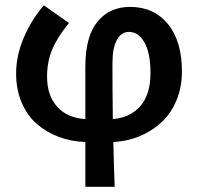

<svg xmlns="http://www.w3.org/2000/svg" viewBox="-20 -529 750 727"><path d="M303.2 178.2V8.8Q250 6.8 203.1 -10.5Q156.2 -27.8 119.9 -59.3Q83.5 -90.8 62.3 -140.1Q41 -189.5 41 -250Q41 -317.9 69.6 -385.5Q98.1 -453.1 146 -508.8L241.2 -441.9Q198.7 -390.6 178.5 -343.5Q158.2 -296.4 158.2 -238.8Q158.2 -167.5 196.3 -125Q234.4 -82.5 303.2 -78.1V-276.9Q303.2 -391.1 349.1 -447Q395 -502.9 472.2 -502.9Q563 -502.9 616 -437.7Q668.9 -372.6 668.9 -258.8Q668.9 -198.2 647.7 -147.9Q626.5 -97.7 590.1 -64.7Q553.7 -31.7 507.3 -12.7Q460.9 6.3 409.2 8.8Q410.2 66.9 414.1 178.2ZM405.8 -289.1Q405.8 -184.6 407.2 -78.1Q473.1 -83.5 511.5 -127.4Q549.8 -171.4 549.8 -252Q549.8 -327.1 527.3 -367.7Q504.9 -408.2 467.8 -408.2Q439.5 -408.2 422.6 -378.2Q405.8 -348.1 405.8 -289.1Z"/></svg>

Font: Toshiba Sans Medium
Style: Regular
Weight: 500
Designer: Paul D. Hunt
Foundry: Toshiba Corporation
Version: Version 2.020;PS 2.0;hotconv 1.0.86;makeotf.lib2.5.63406